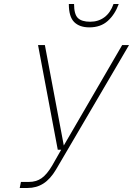

<svg xmlns="http://www.w3.org/2000/svg" viewBox="-20 -934 661 954"><path d="M78 0 84 -30H123Q160 -30 186.5 -48.5Q213 -67 239 -111L284 -190H267L169 -710H203L297 -211L587 -710H621L258 -91Q230 -44 195.5 -22Q161 0 117 0ZM424 -798Q375 -798 348.5 -824.5Q322 -851 322 -914H348Q348 -863 367 -844.5Q386 -826 428 -826Q469 -826 499 -848.5Q529 -871 544 -914H570Q551 -862 515.5 -830Q480 -798 424 -798Z"/></svg>

Font: Geist Mono Thin
Style: Italic
Weight: 100
Italic angle: -12°
Monospace: yes
Designer: Basement.studio, Andrés Briganti, Mateo Zaragoza
Foundry: Basement.studio, Vercel, Andrés Briganti, Guido Ferreyra, Mateo Zaragoza
Version: Version 1.500; ttfautohint (v1.8.4.7-5d5b)